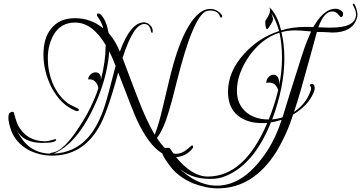

<svg xmlns="http://www.w3.org/2000/svg" viewBox="-20 -803 1986 1056"><path d="M939 61Q905 61 868 38Q796 -7 731 -148Q723 -165 698 -228.5Q673 -292 630 -404Q570 -179 522 -100Q432 53 266 53Q195 53 132 19Q66 -20 42 -84Q34 -106 30 -124.5Q26 -143 26 -156Q26 -188 49 -188Q56 -188 57 -181Q62 -162 66 -149Q70 -136 73 -128Q78 -114 86 -102Q94 -90 103 -79Q150 -26 229 -26Q243 -26 262 -32Q283 -38 286 -38Q289 -37 289 -35Q289 -17 213 -17Q105 -17 71 -91Q128 37 252 42Q255 40 261.5 38Q268 36 278 34Q324 24 393 -71Q417 -106 438.5 -140.5Q460 -175 477 -211Q491 -240 502 -266.5Q513 -293 521 -318Q518 -341 502 -355.5Q486 -370 465 -366Q465 -381 477.5 -393Q490 -405 505 -405Q537 -405 535 -364Q561 -468 561 -550V-556Q488 -679 393 -679Q316 -679 277 -615Q261 -588 252 -555Q243 -522 243 -481Q243 -412 269 -346Q300 -276 350 -237Q360 -230 374 -223Q388 -216 405 -208Q414 -204 414 -199Q414 -192 404 -192Q400 -192 398 -193Q356 -209 323 -241Q290 -273 264 -321Q219 -410 219 -503Q219 -594 261 -645Q306 -703 392 -703Q480 -703 548 -647Q539 -682 519 -708Q513 -716 513 -721Q513 -729 521 -729Q530 -729 537 -720Q566 -688 577 -622Q594 -603 610 -577Q626 -551 639 -519Q698 -680 772 -680Q790 -680 805 -665.5Q820 -651 820 -632Q820 -622 816 -622Q813 -622 810 -633Q803 -671 773 -671Q714 -671 654 -484L734 -273Q760 -204 784.5 -151.5Q809 -99 831 -62Q842 -90 853 -127Q864 -164 875 -212L910 -359Q957 -558 1015.5 -656Q1074 -754 1135 -754Q1173 -754 1198 -723Q1202 -719 1202 -713Q1202 -706 1196 -706Q1192 -706 1190 -712Q1179 -745 1138 -745Q1133 -745 1128 -744.5Q1123 -744 1118 -743Q1043 -720 950 -345Q938 -296 928 -258.5Q918 -221 910 -195Q894 -140 877 -102.5Q860 -65 843 -44Q900 43 949 43Q978 43 1007 20Q1035 -3 1035 -3Q1042 -3 1042 4Q1042 8 1039 13Q1001 61 941 61ZM275 42Q388 37 462 -44Q491 -76 515.5 -122.5Q540 -169 559 -230Q564 -244 578 -296.5Q592 -349 616 -441Q606 -465 597.5 -485Q589 -505 581 -521Q569 -362 488 -197Q396 -9 275 42ZM1178 233Q1144 233 1109.5 225.5Q1075 218 1041 205Q970 174 928 126Q871 57 871 30Q871 10 904 10Q913 10 917 16Q921 22 927.5 32Q934 42 944 56Q1034 168 1123 168Q1325 168 1450 -127Q1443 -126 1435.5 -126Q1428 -126 1420 -126Q1338 -126 1286 -169Q1234 -214 1234 -298Q1234 -409 1322 -506Q1403 -596 1515 -632Q1499 -691 1473 -729L1482 -700Q1482 -688 1468 -666Q1454 -643 1450 -643Q1439 -643 1439 -681V-688Q1465 -725 1465 -745Q1465 -754 1462 -763Q1505 -723 1526 -636Q1586 -655 1663 -655Q1671 -655 1681 -655Q1691 -655 1703 -654L1713 -670Q1766 -755 1825 -755Q1838 -755 1852.5 -747Q1867 -739 1867 -727Q1867 -709 1855 -709Q1852 -709 1840 -724Q1827 -740 1808 -740Q1762 -740 1731 -653Q1754 -652 1771 -651.5Q1788 -651 1800 -651Q1938 -651 1938 -724Q1938 -741 1929 -759Q1920 -777 1920 -780Q1920 -783 1923 -783Q1932 -783 1939 -758Q1946 -738 1946 -725Q1946 -711 1942 -700Q1916 -624 1808 -624Q1802 -624 1782 -625.5Q1762 -627 1727 -627H1723L1687 -496Q1659 -394 1637 -317Q1615 -240 1597 -187Q1659 -229 1684 -292Q1691 -307 1691 -319Q1691 -326 1687.5 -329Q1684 -332 1684 -333Q1684 -341 1695 -341Q1711 -341 1711 -318Q1711 -308 1705 -294Q1675 -222 1592 -173L1588 -161Q1568 -100 1545 -52.5Q1522 -5 1501 30Q1373 233 1178 233ZM1477 -146Q1508 -149 1534 -158Q1551 -214 1577.5 -299Q1604 -384 1640 -496Q1654 -540 1667.5 -574Q1681 -608 1691 -630Q1625 -636 1606 -636Q1562 -636 1528 -626Q1536 -592 1540 -556Q1544 -520 1544 -482Q1544 -325 1477 -146ZM1456 -146H1458Q1474 -185 1487 -225.5Q1500 -266 1510 -307Q1497 -349 1459 -349Q1453 -349 1445 -346V-351Q1445 -366 1457 -379Q1469 -392 1484 -392Q1517 -392 1516 -337Q1531 -411 1531 -486Q1531 -524 1527.5 -558Q1524 -592 1517 -623Q1423 -594 1353 -498Q1319 -450 1301 -401.5Q1283 -353 1283 -303Q1283 -230 1334 -186Q1382 -146 1456 -146ZM1173 218Q1330 218 1459 12Q1477 -17 1495 -56Q1513 -95 1529 -144Q1515 -140 1500 -136Q1485 -132 1470 -130Q1377 103 1219 166Q1183 181 1136 181Q1022 181 956 113Q1059 218 1173 218Z"/></svg>

Font: Lavishly Yours
Style: Regular
Weight: 400
Designer: Robert E. Leuschke
Foundry: Robert E. Leuschke
Version: Version 1.010; ttfautohint (v1.8.3)